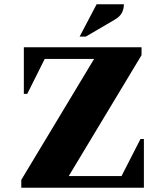

<svg xmlns="http://www.w3.org/2000/svg" viewBox="-20 -882 776 902"><path d="M80 0V-37L422 -605H190L108 -441H92V-660H645V-623L303 -55H551L640 -229H656V0ZM354 -710 434 -862H562Q562 -841 553 -822.5Q544 -804 518 -789L383 -710Z"/></svg>

Font: Spectral ExtraBold
Style: Regular
Weight: 800
Designer: Jean-Baptiste Levee
Foundry: Production Type
Version: Version 2.001